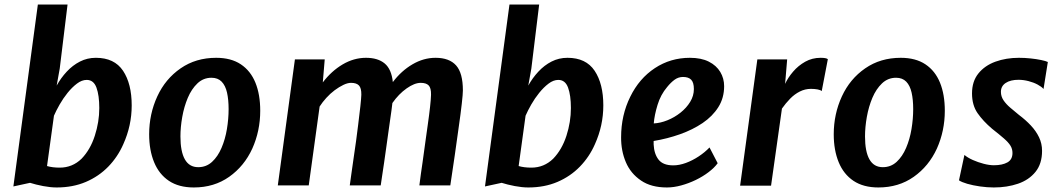

<svg xmlns="http://www.w3.org/2000/svg" viewBox="-20 -819 4680 847"><path d="M230 8Q203 8 170.2 1.8Q137.5 -4.5 112.5 -12.5L39 3.5L147 -799H278L243.5 -516.5L230 -441.5Q248.5 -475 274.5 -503Q300.5 -531 332.8 -547.5Q365 -564 403 -564Q484.5 -564 522.8 -506.8Q561 -449.5 561 -354Q561 -265 524 -183Q499.5 -127 457.8 -84Q416 -41 358.8 -16.5Q301.5 8 230 8ZM243.5 -79.5Q299.5 -79.5 340 -119Q378.5 -159 398.2 -220Q418 -281 418 -342.5Q418 -398.5 405.5 -432.5Q393 -466.5 362.5 -466.5Q341 -466.5 319.5 -450.2Q298 -434 278.2 -409.5Q258.5 -385 243 -357.8Q227.5 -330.5 218 -308.5L187.5 -86.5Q211.5 -79.5 243.5 -79.5Z M835 8Q769 8 725.2 -21.2Q681.5 -50.5 659.8 -103.5Q638 -156.5 638 -226.5Q638 -316 674 -394Q709.5 -471 776.8 -517.5Q844 -564 933.5 -564Q999.5 -564 1042.5 -535.2Q1085.5 -506.5 1106.8 -454.2Q1128 -402 1128 -330.5Q1128 -241.5 1093 -163.5Q1057.5 -86 991 -39Q924.5 8 835 8ZM854.5 -81.5Q890 -81.5 915.5 -105Q941 -128.5 957.2 -166.5Q973.5 -204.5 981 -249.5Q988.5 -294.5 988.5 -337.5Q988.5 -379.5 981.5 -410.5Q974.5 -441.5 957.8 -458.8Q941 -476 913 -476Q877 -476 851 -451.2Q825 -426.5 808.5 -387.5Q792 -348.5 784 -303.2Q776 -258 776 -217Q776 -150.5 795.5 -116Q815 -81.5 854.5 -81.5Z M1205.5 -1 1281 -557H1412.5L1404 -455.5Q1442 -505.5 1491.5 -534.8Q1541 -564 1594.5 -564Q1647 -564 1677 -539Q1707 -514 1713 -457Q1750.5 -506.5 1799.5 -535.2Q1848.5 -564 1901.5 -564Q1962 -564 1992 -530.5Q2022 -497 2022 -420Q2022 -404.5 2017.2 -362Q2012.5 -319.5 2002.5 -250Q1994.5 -193 1986.2 -134Q1978 -75 1966.5 -1H1830Q1833 -27.5 1836.8 -52.5Q1840.5 -77.5 1844 -102.2Q1847.5 -127 1851 -153Q1854.5 -179 1858.5 -207.5Q1862.5 -236 1867 -268Q1873.5 -313.5 1877.2 -347.5Q1881 -381.5 1881.5 -401Q1882 -431 1871 -442.2Q1860 -453.5 1836 -453.5Q1808.5 -453.5 1773.8 -429Q1739 -404.5 1711 -364.5Q1709.5 -352 1707 -332.2Q1704.5 -312.5 1700.5 -286.5Q1696.5 -257.5 1692 -226.2Q1687.5 -195 1683.2 -163.2Q1679 -131.5 1674.5 -101.8Q1670 -72 1666.2 -46.2Q1662.5 -20.5 1659.5 -1H1523Q1526 -23.5 1530.5 -55.2Q1535 -87 1540.2 -123.2Q1545.5 -159.5 1550.8 -197Q1556 -234.5 1560 -268.5Q1566 -316 1569.8 -350.8Q1573.5 -385.5 1574 -401Q1574.5 -430.5 1563.5 -442Q1552.5 -453.5 1528.5 -453.5Q1513.5 -453.5 1494.8 -444.5Q1476 -435.5 1456.2 -420.8Q1436.5 -406 1419.5 -387.2Q1402.5 -368.5 1390 -349L1342 -1Z M2310.5 8Q2283.5 8 2250.8 1.8Q2218 -4.5 2193 -12.5L2119.5 3.5L2227.5 -799H2358.5L2324 -516.5L2310.5 -441.5Q2329 -475 2355 -503Q2381 -531 2413.2 -547.5Q2445.5 -564 2483.5 -564Q2565 -564 2603.2 -506.8Q2641.5 -449.5 2641.5 -354Q2641.5 -265 2604.5 -183Q2580 -127 2538.2 -84Q2496.5 -41 2439.2 -16.5Q2382 8 2310.5 8ZM2324 -79.5Q2380 -79.5 2420.5 -119Q2459 -159 2478.8 -220Q2498.5 -281 2498.5 -342.5Q2498.5 -398.5 2486 -432.5Q2473.5 -466.5 2443 -466.5Q2421.5 -466.5 2400 -450.2Q2378.5 -434 2358.8 -409.5Q2339 -385 2323.5 -357.8Q2308 -330.5 2298.5 -308.5L2268 -86.5Q2292 -79.5 2324 -79.5Z M2922 8Q2852.5 8 2808 -22.5Q2762 -53.5 2740.8 -103.8Q2719.5 -154 2720 -213.5Q2720 -311 2760.5 -392.5Q2800 -473 2869 -518.5Q2938 -564 3023.5 -564Q3073.5 -564 3107 -547Q3140.5 -530 3157.5 -501.5Q3174.5 -473 3174.5 -439Q3174.5 -387 3149 -346.5Q3123.5 -306 3079.5 -276.2Q3035.5 -246.5 2979.8 -226.8Q2924 -207 2863.5 -197Q2863.5 -193 2863.5 -189.2Q2863.5 -185.5 2863.5 -182Q2865.5 -140 2885.2 -114.8Q2905 -89.5 2950 -89.5Q2976.5 -89.5 3005.8 -100.2Q3035 -111 3062.2 -129Q3089.5 -147 3110 -168.5L3146 -99Q3131.5 -79 3106.2 -59.8Q3081 -40.5 3049.5 -25.2Q3018 -10 2985 -1Q2952 8 2922 8ZM2864 -274.5Q2893.5 -276 2924.5 -288.5Q2955.5 -301 2982 -322Q3008.5 -343 3024.8 -369.8Q3041 -396.5 3041 -426Q3041 -455 3029.2 -467.2Q3017.5 -479.5 2993 -479.5Q2973 -479.5 2956.2 -467.5Q2939.5 -455.5 2923 -435Q2894.5 -401.5 2880.8 -356.5Q2867 -311.5 2864 -274.5Z M3245 0 3321 -557H3452.5L3443.5 -449Q3456 -476.5 3478.8 -503Q3501.5 -529.5 3532.2 -546.8Q3563 -564 3600 -564Q3625 -564 3632 -558L3605 -417Q3600 -422 3586.8 -424.5Q3573.5 -427 3557.5 -427Q3531.5 -427 3508.2 -415.2Q3485 -403.5 3465.5 -383.5Q3446 -363.5 3429.5 -340L3381.5 0Z M3855 8Q3789 8 3745.2 -21.2Q3701.5 -50.5 3679.8 -103.5Q3658 -156.5 3658 -226.5Q3658 -316 3694 -394Q3729.5 -471 3796.8 -517.5Q3864 -564 3953.5 -564Q4019.5 -564 4062.5 -535.2Q4105.5 -506.5 4126.8 -454.2Q4148 -402 4148 -330.5Q4148 -241.5 4113 -163.5Q4077.5 -86 4011 -39Q3944.5 8 3855 8ZM3874.5 -81.5Q3910 -81.5 3935.5 -105Q3961 -128.5 3977.2 -166.5Q3993.5 -204.5 4001 -249.5Q4008.5 -294.5 4008.5 -337.5Q4008.5 -379.5 4001.5 -410.5Q3994.5 -441.5 3977.8 -458.8Q3961 -476 3933 -476Q3897 -476 3871 -451.2Q3845 -426.5 3828.5 -387.5Q3812 -348.5 3804 -303.2Q3796 -258 3796 -217Q3796 -150.5 3815.5 -116Q3835 -81.5 3874.5 -81.5Z M4364 8Q4335 8 4303.5 3.5Q4272 -1 4247 -8.2Q4222 -15.5 4210.5 -23.5L4234.5 -135.5Q4248.5 -123.5 4271.5 -113.2Q4294.5 -103 4319.5 -96.5Q4344.5 -90 4364.5 -90Q4401.5 -90 4424 -102.5Q4446.5 -115 4446.5 -144Q4446.5 -162 4437.5 -176.5Q4428.5 -191 4408.8 -208.2Q4389 -225.5 4356.5 -251Q4317 -284.5 4292.5 -319.8Q4268 -355 4268 -407Q4268 -460 4296.2 -495Q4324.5 -530 4371.5 -547Q4418.5 -564 4475 -564Q4501 -564 4526.8 -561.2Q4552.5 -558.5 4573 -554.2Q4593.5 -550 4602.5 -545.5L4583.5 -426.5Q4575 -436.5 4557.2 -446Q4539.5 -455.5 4517.2 -461.2Q4495 -467 4473 -467Q4437.5 -467 4416.5 -453Q4395.5 -439 4395.5 -414Q4395.5 -393.5 4407 -376.5Q4418.5 -359.5 4436.5 -344.2Q4454.5 -329 4474.5 -312.5Q4504.5 -290 4527.5 -265.5Q4550.5 -241 4563.8 -213.2Q4577 -185.5 4577 -153.5Q4577 -96.5 4548 -60.8Q4519 -25 4470.8 -8.5Q4422.5 8 4364 8Z"/></svg>

Font: Merriweather Sans SemiBold
Style: Italic
Weight: 600
Italic angle: -7.5°
Designer: Eben Sorkin
Foundry: Eben Sorkin
Version: Version 2.001